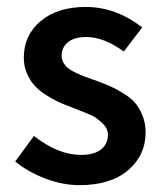

<svg xmlns="http://www.w3.org/2000/svg" viewBox="-20 -523 471 555"><path d="M210 12.2Q161.1 12.2 111.1 -6.8Q61 -25.9 23.9 -56.2L78.1 -129.9Q148.4 -75.2 213.9 -75.2Q252.4 -75.2 272.2 -91.1Q292 -106.9 292 -133.8Q292 -151.9 275.6 -167.2Q259.3 -182.6 244.6 -189.5Q230 -196.3 195.3 -209.5Q189.9 -211.9 187 -212.9Q164.6 -221.2 147.2 -229.2Q129.9 -237.3 110.6 -250Q91.3 -262.7 78.6 -277.1Q65.9 -291.5 57.4 -312Q48.8 -332.5 48.8 -356Q48.8 -421.4 97.7 -462.2Q146.5 -502.9 228 -502.9Q314.5 -502.9 391.1 -443.8L337.9 -374Q280.3 -416 230 -416Q194.8 -416 176.5 -401.1Q158.2 -386.2 158.2 -361.8Q158.2 -351.1 163.3 -342Q168.5 -333 176 -326.7Q183.6 -320.3 197 -313.7Q210.4 -307.1 221.4 -303Q232.4 -298.8 250 -292.5Q252 -292 252.7 -291.7Q253.4 -291.5 254.9 -291Q256.3 -290.5 257.6 -290Q258.8 -289.6 259.8 -289.1Q284.7 -279.8 300.8 -272.7Q316.9 -265.6 337.9 -252.4Q358.9 -239.3 371.1 -224.9Q383.3 -210.4 392.1 -188.5Q400.9 -166.5 400.9 -140.1Q400.9 -74.2 350.3 -31Q299.8 12.2 210 12.2Z"/></svg>

Font: Toshiba Sans Medium
Style: Regular
Weight: 500
Designer: Paul D. Hunt
Foundry: Toshiba Corporation
Version: Version 2.020;PS 2.0;hotconv 1.0.86;makeotf.lib2.5.63406